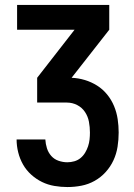

<svg xmlns="http://www.w3.org/2000/svg" viewBox="-20 -550 540 775"><path d="M252 205Q281 205 309 199.5Q337 194 362 180Q387 166 406.5 144.5Q426 123 438 97Q450 71 454.5 42.5Q459 14 459 -15Q459 -42 455 -69Q451 -96 440.5 -121.5Q430 -147 412.5 -168.5Q395 -190 372 -204.5Q349 -219 322.5 -227Q296 -235 269 -236L421 -430V-530H49V-430H281L130 -236V-136H250Q272 -136 291.5 -126Q311 -116 323 -98Q335 -80 339 -58.5Q343 -37 343 -15Q343 -15 343 -15Q343 -15 343 -15Q343 -15 343 -15Q343 -15 343 -15Q343 -1 341.5 13Q340 27 335.5 40.5Q331 54 323.5 66.5Q316 79 305 88Q294 97 280 101Q266 105 252 105Q234 105 216.5 99Q199 93 187 79.5Q175 66 169.5 48.5Q164 31 163 13H47Q47 39 53.5 65Q60 91 73 114Q86 137 106 155Q126 173 149.5 184.5Q173 196 199.5 200.5Q226 205 252 205Z"/></svg>

Font: Iosevka SS09
Style: Bold
Weight: 700
Monospace: yes
Designer: Belleve Invis
Foundry: Belleve Invis
Version: Version 5.2.1; ttfautohint (v1.8.3)